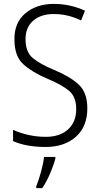

<svg xmlns="http://www.w3.org/2000/svg" viewBox="-20 -744 514 985"><path d="M428 -188Q428 -270 383 -311Q338 -352 256 -386Q186 -415 148.5 -446Q111 -477 111 -543Q111 -604 150.5 -638Q190 -672 255 -672Q329 -672 396 -639L416 -689Q382 -705 341.5 -714.5Q301 -724 256 -724Q168 -724 110.5 -676Q53 -628 54 -542Q54 -456 99 -415Q144 -374 219 -342Q298 -309 334.5 -278Q371 -247 371 -184Q371 -118 329 -80Q287 -42 215 -42Q169 -42 125 -52Q81 -62 47 -78V-20Q115 10 214 10Q310 10 369 -42Q428 -94 428 -188ZM264 61H206Q203 92 190 139Q177 186 166 211V221H197Q219 188 237 146Q255 104 264 70Z"/></svg>

Font: Noto Sans UI SemiCondensed Light
Style: Regular
Weight: 300
Width: 4
Designer: Monotype Design Team
Foundry: Monotype Imaging Inc.
Version: Version 1.901